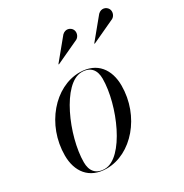

<svg xmlns="http://www.w3.org/2000/svg" viewBox="-162 -813 912 951"><g transform="rotate(-30 294.5 -337.5)"><path d="M571 -618.5C587 -628 594 -651 584.5 -667.5C575 -684 549.5 -693.5 528.5 -673L433.5 -557.5L435.5 -555.5ZM366 -618.5C382 -628 389 -651 379.5 -667.5C370 -684 344.5 -693.5 323.5 -673L228.5 -557.5L230.5 -555.5ZM178.5 10C319.5 10 446.5 -135 446.5 -310C446.5 -400 399 -470 298 -470C157 -470 30 -324.5 30 -149.5C30 -59.5 77.5 10 178.5 10ZM169 6.5C118 6.5 94.5 -24.5 94.5 -73.5C94.5 -222.5 199 -466 308 -466C359 -466 382.5 -435 382.5 -386C382.5 -237 278 6.5 169 6.5Z"/></g></svg>

Font: Bodoni* 48pt
Style: Italic
Weight: 400
Italic angle: -13°
Version: Version 2.3